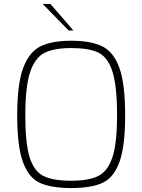

<svg xmlns="http://www.w3.org/2000/svg" viewBox="-20 -945 719 971"><path d="M67 -362Q67 -519 97 -600.5Q127 -682 184.5 -710.5Q242 -739 340 -739Q440 -739 497.5 -710.5Q555 -682 584 -601Q613 -520 613 -362Q613 -205 584 -125.5Q555 -46 498 -20Q441 6 340 6Q239 6 182 -20Q125 -46 96 -125.5Q67 -205 67 -362ZM572 -362Q572 -511 548.5 -583.5Q525 -656 477.5 -679Q430 -702 340 -702Q255 -702 206.5 -678.5Q158 -655 133 -582Q108 -509 108 -362Q108 -219 130 -149Q152 -79 200 -55Q248 -31 340 -31Q429 -31 477 -55Q525 -79 548.5 -149.5Q572 -220 572 -362ZM196 -925H235L351 -791H327Z"/></svg>

Font: Exo ExtraLight
Style: Regular
Weight: 275
Designer: Natanael Gama
Foundry: Natanael Gama
Version: Version 1.500; ttfautohint (v1.6)